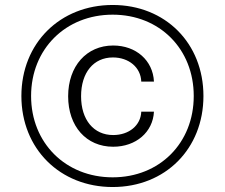

<svg xmlns="http://www.w3.org/2000/svg" viewBox="-20 -736 904 772"><path d="M435 -146C527 -146 595 -205 599 -287H548C546 -232 499 -193 435 -193C357 -193 306 -254 306 -349C306 -444 356 -505 434 -505C498 -505 546 -465 548 -408H599C595 -493 527 -553 435 -553C328 -553 254 -470 254 -349C254 -228 327 -146 435 -146ZM433 16C645 16 798 -138 798 -350C798 -562 645 -716 433 -716C221 -716 66 -562 66 -350C66 -138 221 16 433 16ZM433 -23C244 -23 105 -161 105 -350C105 -539 244 -677 433 -677C622 -677 759 -539 759 -350C759 -161 622 -23 433 -23Z"/></svg>

Font: Uncut Sans Light
Style: Regular
Weight: 300
Designer: Kasper Nordkvist
Foundry: UNCUT.wtf
Version: Version 1.304;Glyphs 3.2 (3246)